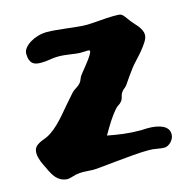

<svg xmlns="http://www.w3.org/2000/svg" viewBox="-87 -572 667 688"><g transform="rotate(-15 246.0 -228.0)"><path d="M482.9 -22.9Q482.9 -14.6 479.2 -7.3Q475.6 0 470.2 5.4Q464.8 10.7 458.5 13.9Q452.1 17.1 446.8 17.1Q435.1 17.1 419.7 14.2Q404.3 11.2 389.2 11.2Q363.3 11.2 331.5 13.9Q299.8 16.6 269.5 19.5Q239.3 22.5 214.6 25.1Q189.9 27.8 179.2 27.8Q169.9 27.8 160.4 26.9Q150.9 25.9 142.1 25.9Q120.1 25.9 104.7 31Q89.4 36.1 79.1 36.1Q65.9 34.7 56.4 29.5Q46.9 24.4 40 16.4Q33.2 8.3 27.6 -1.7Q22 -11.7 17.1 -22.9Q14.2 -28.8 10.7 -35.6Q7.3 -42.5 4.4 -50Q1.5 -57.6 -0.7 -65.7Q-2.9 -73.7 -2.9 -82Q-2.9 -96.2 3.4 -104Q9.8 -111.8 19.5 -116.7Q29.3 -121.6 41 -125.7Q52.7 -129.9 63 -137.2Q79.6 -148.4 93.8 -162.4Q107.9 -176.3 121.3 -191.9Q134.8 -207.5 148.7 -224.1Q162.6 -240.7 178.2 -257.8Q185.1 -265.6 195.1 -271.2Q205.1 -276.9 211.9 -285.2Q215.8 -289.6 218.8 -297.9Q221.7 -306.2 227.1 -313Q231.9 -319.3 240.5 -329.8Q249 -340.3 257.3 -351.1Q265.6 -361.8 271.7 -371.6Q277.8 -381.3 277.8 -386.2Q277.8 -390.1 270 -390.1Q265.6 -390.1 258.5 -389.6Q251.5 -389.2 243.2 -389.2Q235.8 -389.2 226.6 -390.4Q217.3 -391.6 206.5 -393.1Q195.8 -394.5 184.6 -395.8Q173.3 -397 162.1 -397Q147 -397 130.4 -394Q113.8 -391.1 97.2 -391.1Q88.9 -391.1 81.1 -392.6Q73.2 -394 67.4 -398.7Q61.5 -403.3 57.9 -412.4Q54.2 -421.4 54.2 -437Q54.7 -447.8 63 -457.8Q71.3 -467.8 84 -475.3Q96.7 -482.9 112.8 -487.5Q128.9 -492.2 146 -492.2Q161.1 -492.2 180.7 -490.2Q200.2 -488.3 220.2 -486.1Q240.2 -483.9 258.5 -481.9Q276.9 -480 290 -480Q300.8 -480 313.5 -481Q326.2 -481.9 339.6 -482.9Q353 -483.9 366.2 -484.9Q379.4 -485.8 391.1 -485.8Q404.3 -485.8 410.6 -485.4Q417 -484.9 421.6 -481.7Q426.3 -478.5 431.2 -471.7Q436 -464.8 445.8 -452.1Q450.2 -446.3 456.5 -439.7Q462.9 -433.1 468.8 -425.5Q474.6 -418 478.8 -409.4Q482.9 -400.9 482.9 -392.1Q482.9 -380.9 474.4 -367.2Q465.8 -353.5 453.9 -339.1Q441.9 -324.7 429.4 -311.5Q417 -298.3 409.2 -288.1Q399.4 -275.4 390.1 -262Q380.9 -248.5 372.1 -235.8Q368.2 -230 361.6 -225.1Q355 -220.2 351.1 -213.9Q346.7 -208 345 -199Q343.3 -189.9 337.9 -183.1Q333.5 -176.8 325.9 -172.4Q318.4 -168 314 -162.1Q305.7 -152.8 298.8 -143.3Q292 -133.8 285.4 -123.8Q278.8 -113.8 272.2 -102.5Q265.6 -91.3 257.8 -78.1Q272.9 -75.2 287.6 -72.8Q302.2 -70.3 316.9 -68.6Q331.5 -66.9 347.2 -65.9Q362.8 -64.9 379.9 -64.9Q386.7 -64.9 392.8 -65.4Q398.9 -65.9 405.8 -65.9Q421.9 -65.9 436 -63.5Q450.2 -61 460.7 -55.9Q471.2 -50.8 477.1 -42.7Q482.9 -34.7 482.9 -22.9Z"/></g></svg>

Font: Freckle Face
Style: Regular
Weight: 400
Designer: Astigmatic (AOETI)
Foundry: Astigmatic (AOETI)
Version: Version 1.000